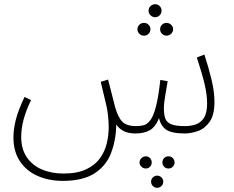

<svg xmlns="http://www.w3.org/2000/svg" viewBox="-20 -631 1117 915"><path d="M279 231Q213 231 159.5 207.5Q106 184 75 137.5Q44 91 44 24Q44 -12 54.5 -57Q65 -102 97 -169L128 -154Q81 -58 81 21Q81 79 107.5 118Q134 157 179.5 176.5Q225 196 282 196Q349 196 391.5 175.5Q434 155 457 122.5Q480 90 489 51.5Q498 13 498 -23Q498 -79 487 -128Q476 -177 460 -241L495 -252Q505 -214 510.5 -192Q516 -170 520 -154Q524 -138 529 -119Q544 -68 565 -49Q586 -30 628 -30Q647 -30 664 -34Q681 -38 696 -57.5Q711 -77 723 -122.5Q735 -168 744 -250L779 -244Q775 -217 768 -178.5Q761 -140 761 -114Q761 -86 767.5 -67Q774 -48 795.5 -39Q817 -30 862 -30Q889 -30 913 -38Q937 -46 952 -69.5Q967 -93 967 -138Q967 -180 955 -230.5Q943 -281 918 -357L954 -371Q974 -310 988 -252Q1002 -194 1002 -145Q1002 -83 979 -50.5Q956 -18 923 -6.5Q890 5 861 5Q798 5 772 -13Q746 -31 738 -68Q721 -26 694 -10.5Q667 5 626 5Q590 5 568 -7Q546 -19 534 -38Q533 35 510 96.5Q487 158 431.5 194.5Q376 231 279 231ZM719 -549Q707 -549 697.5 -558Q688 -567 688 -580Q688 -593 697.5 -602Q707 -611 719 -611Q732 -611 741 -602Q750 -593 750 -580Q750 -567 741 -558Q732 -549 719 -549ZM666 -461Q653 -461 644 -470Q635 -479 635 -492Q635 -504 644 -513Q653 -522 666 -522Q679 -522 688 -513Q697 -504 697 -492Q697 -479 688 -470Q679 -461 666 -461ZM773 -461Q761 -461 752 -470Q743 -479 743 -492Q743 -504 752 -513Q761 -522 773 -522Q786 -522 795.5 -513Q805 -504 805 -492Q805 -479 795.5 -470Q786 -461 773 -461ZM783 172Q770 172 762 163.5Q754 155 754 143Q754 131 762 122.5Q770 114 783 114Q795 114 803.5 122.5Q812 131 812 143Q812 155 803.5 163.5Q795 172 783 172ZM675 172Q663 172 654 163.5Q645 155 645 143Q645 131 654 122.5Q663 114 675 114Q687 114 695 122.5Q703 131 703 143Q703 155 695 163.5Q687 172 675 172ZM729 264Q717 264 708.5 255.5Q700 247 700 235Q700 223 708.5 214.5Q717 206 729 206Q741 206 749.5 214.5Q758 223 758 235Q758 247 749.5 255.5Q741 264 729 264Z"/></svg>

Font: Noto Sans Arabic SemCond ExtLt
Style: Regular
Weight: 200
Width: 4
Designer: Monotype Design Team, Nadine Chahine, Nizar Qandah and Khaled Hosny
Foundry: Monotype Imaging Inc.
Version: Version 2.012; ttfautohint (v1.8.4.7-5d5b)